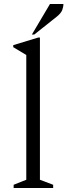

<svg xmlns="http://www.w3.org/2000/svg" viewBox="-20 -937 336 957"><path d="M48 0V-16L111 -41V-663L46 -702V-712L171 -750H179V-41L245 -16V0ZM139 -765 229 -917H296Q296 -902 290 -886.5Q284 -871 263 -854L151 -765Z"/></svg>

Font: Spectral Light
Style: Regular
Weight: 300
Designer: Jean-Baptiste Levee
Foundry: Production Type
Version: Version 2.001